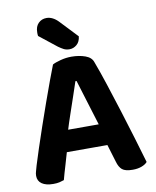

<svg xmlns="http://www.w3.org/2000/svg" viewBox="-92 -902 798 982"><g transform="rotate(-10 307.5 -411.0)"><path d="M313 -488H307Q296 -455 282 -413.5Q268 -372 252.5 -327Q237 -282 224 -239L207 -159Q201 -140 195 -118Q189 -96 182.5 -75Q176 -54 170.5 -34.5Q165 -15 161 0Q150 4 137 7Q124 10 105 10Q67 10 46 -4.5Q25 -19 25 -46Q25 -58 29 -70.5Q33 -83 37 -99Q47 -132 63.5 -182Q80 -232 100 -290.5Q120 -349 140.5 -406.5Q161 -464 179 -513Q197 -562 209 -592Q223 -600 251.5 -607.5Q280 -615 308 -615Q348 -615 380 -603.5Q412 -592 420 -566Q440 -513 463 -442.5Q486 -372 510 -296Q534 -220 555.5 -148Q577 -76 594 -18Q584 -6 564 1.5Q544 9 518 9Q479 9 463 -4.5Q447 -18 439 -47L403 -166L388 -244Q374 -290 360 -335Q346 -380 334 -419.5Q322 -459 313 -488ZM145 -138 199 -250H439L458 -138ZM250 -677 159 -749Q158 -753 158 -759Q158 -765 158 -768Q158 -798 175 -815Q192 -832 217 -832Q249 -832 278 -802L364 -711Q361 -683 344 -668.5Q327 -654 306 -654Q289 -654 276.5 -660.5Q264 -667 250 -677Z"/></g></svg>

Font: BalooTamma2Bold
Style: Bold
Weight: 700
Designer: Divya Kowshik, Shuchita Grover and Ek Type
Foundry: Ek Type
Version: Version 1.700